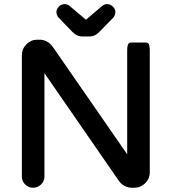

<svg xmlns="http://www.w3.org/2000/svg" viewBox="-20 -887 824 922"><path d="M85 -39.1V-622.1Q85 -652.3 106.9 -674.3Q128.9 -696.3 158.2 -696.3H170.9Q206.5 -696.3 232.4 -663.6L590.8 -146V-641.6Q590.8 -656.7 592 -663.3Q593.3 -669.9 594.5 -673.1Q595.7 -676.3 598.1 -678.2Q602.1 -682.6 607.4 -682.6H682.6Q688 -682.6 691.9 -678.7Q695.8 -674.8 697.5 -665.8Q699.2 -656.7 699.2 -641.6V-58.6Q699.2 -24.9 671.9 -2.4Q651.4 14.6 625 14.6H613.3Q589.4 14.6 568.8 0Q560.1 -6.3 553.2 -15.1L193.4 -535.6V-39.1Q193.4 -16.6 176.8 -1Q160.6 14.6 138.7 14.6Q116.7 14.6 100.8 -1.2Q85 -17.1 85 -39.1ZM252.4 -838.9Q255.4 -847.7 262.7 -855.5Q274.9 -867.2 289.6 -867.2Q304.2 -867.2 314.5 -858.4Q352.1 -826.2 390.1 -794.4L393.1 -792.5L470.7 -858.4Q481 -867.2 495.1 -867.2Q510.3 -867.2 522.2 -855.2Q534.2 -843.3 534.2 -829.3Q534.2 -815.4 524.4 -802.7Q456.1 -732.4 455.6 -732.4Q435.5 -711.9 411.1 -711.9H374Q348.6 -711.9 327.6 -733.9L260.7 -803.2Q255.9 -809.1 253.4 -815.7Q251 -822.3 251 -828.1Q251 -834 252.4 -838.9Z"/></svg>

Font: YuPearl-SemiBold
Style: SemiBold
Weight: 600
Designer: Max Yao
Foundry: Max-Everyday
Version: Version 1.011; ttfautohint (v1.8.3)